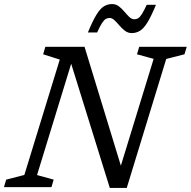

<svg xmlns="http://www.w3.org/2000/svg" viewBox="-38 -922 940 946"><path d="M567.5 -73 550 -81 719 -632 637 -654.5 648 -691.5H882L871 -654.5L781 -631.5L586.5 4H503L303.5 -637.5L318.5 -627L144.5 -59.5L226.5 -37L215.5 0H-18.5L-7.5 -37L82 -60L256.5 -628.5L174.5 -654.5L185.5 -691.5H378.5ZM730.5 -898.5Q707 -841.5 688.5 -811.5Q670 -781.5 651.5 -770.2Q633 -759 611 -759Q592.5 -759 577.8 -770.2Q563 -781.5 550.5 -796.2Q538 -811 526.2 -822.2Q514.5 -833.5 501.5 -833.5Q491.5 -833.5 483 -828.5Q474.5 -823.5 464.5 -808.2Q454.5 -793 440.5 -762H395Q418.5 -819 437 -849.2Q455.5 -879.5 474 -890.8Q492.5 -902 514.5 -902Q533 -902 547.8 -890.8Q562.5 -879.5 575 -864.5Q587.5 -849.5 599.2 -838.2Q611 -827 624 -827Q634 -827 642.5 -832Q651 -837 661 -852.5Q671 -868 685 -898.5Z"/></svg>

Font: Newsreader 11pt
Style: Italic
Weight: 400
Italic angle: -17°
Version: Version 1.003